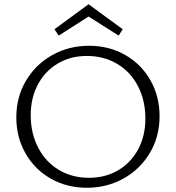

<svg xmlns="http://www.w3.org/2000/svg" viewBox="-20 -880 830 906"><path d="M257 -712 237 -742 398 -860 559 -742 540 -712 398 -802ZM733 -332Q733 -236 687.5 -159Q642 -82 563.5 -38Q485 6 390 6Q295 6 219 -37.5Q143 -81 100 -157Q57 -233 57 -326Q57 -422 102.5 -499Q148 -576 226.5 -620Q305 -664 400 -664Q495 -664 571 -620.5Q647 -577 690 -501Q733 -425 733 -332ZM666 -320Q666 -406 631 -473.5Q596 -541 533 -578.5Q470 -616 390 -616Q313 -616 253 -580.5Q193 -545 159 -481.5Q125 -418 125 -337Q125 -251 160 -183.5Q195 -116 257.5 -78.5Q320 -41 400 -41Q477 -41 537.5 -76.5Q598 -112 632 -175.5Q666 -239 666 -320Z"/></svg>

Font: Ysabeau SC Semilight
Style: Regular
Weight: 300
Designer: Christian Thalmann (Catharsis Fonts)
Version: Version 0.003